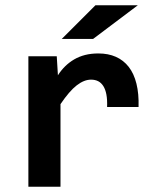

<svg xmlns="http://www.w3.org/2000/svg" viewBox="-20 -710 590 730"><path d="M387.2 -303.2Q388.2 -331.1 384.5 -350.6Q380.9 -370.1 372.8 -382.8Q364.7 -395.5 353 -401.4Q341.3 -407.2 326.2 -407.2Q299.8 -407.2 271.7 -385.5Q243.7 -363.8 210 -314V0H87.9V-496.1H195.8L200.2 -423.8Q212.4 -442.9 227.8 -458Q243.2 -473.1 262 -484.1Q280.8 -495.1 303.7 -501Q326.7 -506.8 354 -506.8Q391.6 -506.8 420.7 -493.9Q449.7 -481 469.5 -455.6Q489.3 -430.2 498.8 -391.8Q508.3 -353.5 506.8 -303.2ZM334 -562H214.8L342.8 -689.9H503.9ZM0 -496.1Z"/></svg>

Font: Code New Roman
Style: Bold
Weight: 700
Monospace: yes
Designer: Sam Radian
Foundry: Code New Roman
Version: Version 1.508 October 19, 2014